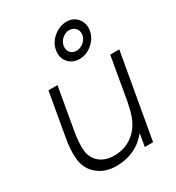

<svg xmlns="http://www.w3.org/2000/svg" viewBox="-204 -975 1015 1110"><g transform="rotate(-30 304.0 -420.0)"><path d="M277 -741.5Q284.5 -788 324 -820.5Q363.5 -854 410.5 -854Q458 -854 484 -820.5Q510.5 -787 503 -741.5Q494.5 -695 456 -662Q417.5 -629 371 -629Q323.5 -629 296 -662Q268.5 -694.5 277 -741.5ZM328 -741.5Q323 -716 338 -697Q353 -679 379 -679Q404.5 -679 426.5 -697Q448 -715.5 453 -741.5Q455 -754.5 452.2 -765.8Q449.5 -777 442.2 -785.5Q435 -794 424.5 -799Q414 -804 401 -804Q375 -804 353.5 -785.5Q332.5 -767.5 328 -741.5ZM596 -562.5 497 0H441.5L456.5 -84.5Q436.5 -61.5 417.5 -45Q385.5 -18 346 -3.8Q306.5 10.5 267.5 12.5Q264 13 258.5 13.2Q253 13.5 246 13.5Q171 13.5 123 -27Q73.5 -67 65 -133Q57.5 -198.5 75 -288.5L123 -562.5H183.5L135.5 -289.5Q121 -208.5 126.5 -156.5Q132.5 -105 171 -74Q208 -45 267.5 -45Q301 -45 332.5 -55.2Q364 -65.5 389.5 -85.5Q438.5 -122.5 462.5 -187.5Q469 -204.5 474.5 -226.5Q480 -248.5 485.5 -276L535.5 -562.5Z"/></g></svg>

Font: Russisch Sans Light
Style: Italic
Weight: 300
Italic angle: -10°
Designer: Michael Sharanda (font) & Cristiano Sobral (main changes)
Foundry: Michael Sharanda
Version: Version 2.00;September 8, 2020;FontCreator 13.0.0.2681 64-bi